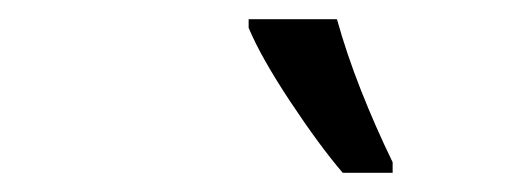

<svg xmlns="http://www.w3.org/2000/svg" viewBox="-20 -786 553 200"><path d="M337 -606H389V-617Q371 -654 356 -692Q341 -730 331 -766H239V-757Q252 -726 282.5 -680Q313 -634 337 -606Z"/></svg>

Font: Noto Sans UI SemiCondensed
Style: Italic
Weight: 400
Width: 4
Italic angle: -12°
Designer: Monotype Design Team
Foundry: Monotype Imaging Inc.
Version: Version 1.901